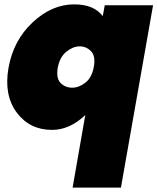

<svg xmlns="http://www.w3.org/2000/svg" viewBox="-20 -588 720 878"><path d="M19 -278Q41 -403 129 -485.5Q217 -568 319 -568Q410 -568 450 -514L459 -564H680L533 270H312L370 -62Q299 6 218 6Q115 6 56 -74Q-3 -154 19 -278ZM344 -376Q314 -376 283.5 -351.5Q253 -327 244 -278Q236 -229 257.5 -208Q279 -187 310 -187Q341 -187 370.5 -210Q400 -233 409 -282Q418 -331 396.5 -353.5Q375 -376 344 -376Z"/></svg>

Font: Poppins Black
Style: Italic
Weight: 900
Italic angle: -10°
Designer: Ninad Kale (Devanagari), Jonny Pinhorn (Latin)
Foundry: Indian Type Foundry
Version: Version 3.200;PS 1.000;hotconv 16.6.54;makeotf.lib2.5.65590